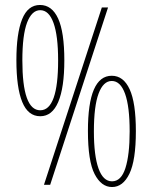

<svg xmlns="http://www.w3.org/2000/svg" viewBox="-20 -744 612 773"><path d="M141 -724Q189 -724 214 -669.5Q239 -615 239 -501Q239 -391 214.5 -333.5Q190 -276 142 -276Q93 -276 69.5 -333.5Q46 -391 46 -502Q46 -609 69 -666.5Q92 -724 141 -724ZM415 -714 182 0H157L390 -714ZM142 -703Q108 -703 89 -653Q70 -603 70 -501Q70 -300 142 -300Q214 -300 214 -501Q214 -600 195.5 -651.5Q177 -703 142 -703ZM430 -439Q477 -439 502 -384.5Q527 -330 527 -216Q527 -98 501 -44.5Q475 9 431 9Q388 9 361 -43Q334 -95 334 -217Q334 -439 430 -439ZM430 -418Q396 -418 377 -367.5Q358 -317 358 -215Q358 -118 376.5 -66Q395 -14 431 -14Q468 -14 485 -67.5Q502 -121 502 -215Q502 -315 483.5 -366.5Q465 -418 430 -418Z"/></svg>

Font: Noto Sans Thai ExtCond Thin
Style: Regular
Weight: 100
Width: 2
Designer: Monotype Design Team
Foundry: Monotype Imaging Inc.
Version: Version 2.002; ttfautohint (v1.8.4.7-5d5b)